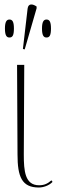

<svg xmlns="http://www.w3.org/2000/svg" viewBox="-20 -825 310 855"><path d="M90 -605 143 -788V-796C126 -808 106 -811 103 -787L82 -607ZM22 -658C35 -658 42 -666 42 -698C42 -729 35 -738 22 -738C10 -738 2 -729 2 -698C2 -666 10 -658 22 -658ZM187 -658C200 -658 207 -666 207 -698C207 -729 200 -738 187 -738C175 -738 167 -729 167 -698C167 -666 175 -658 187 -658ZM153 10C172 10 198 2 214 -15L209 -22C193 -8 178 0 154 0C91 0 86 -64 86 -137L88 -536H56L58 -137C58 -38 77 10 153 10Z"/></svg>

Font: Noto Serif Display Thin
Style: Regular
Weight: 100
Designer: Monotype Design Team
Foundry: Monotype Imaging Inc.
Version: Version 2.009